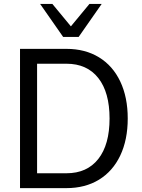

<svg xmlns="http://www.w3.org/2000/svg" viewBox="-20 -971 735 991"><path d="M639.3 -359.4Q639.3 -249.8 600.8 -168.5Q562.3 -87.3 491 -43.6Q419.7 0 322.8 0H83.3V-718.8H322.8Q419.7 -718.8 491 -675.1Q562.3 -631.5 600.8 -550.2Q639.3 -469 639.3 -359.4ZM545.5 -359.4Q545.5 -494.3 487.4 -568.2Q429.3 -642.1 322.8 -642.1H171.4V-76.7H322.8Q429.3 -76.7 487.4 -150.6Q545.5 -224.5 545.5 -359.4ZM187 -950.8H250.2L345.9 -835L441.7 -950.8H504.9L385.9 -780.3H306Z"/></svg>

Font: Min Sans VF VF
Style: Regular
Weight: 400
Designer: Jinseong-Kim, NotoSansCJK, Nunito
Foundry: Jinseong-Kim
Version: Version 1.420;Glyphs 3.1.2 (3151)